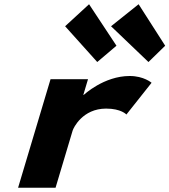

<svg xmlns="http://www.w3.org/2000/svg" viewBox="-20 -887 800 907"><path d="M65.4 0H242.4L323.1 -270C327 -283 370 -374 481.3 -374C552.5 -374 577.1 -346 577.1 -346L696 -496C696 -496 659.5 -528 592.7 -528C470.5 -528 376.1 -439 376.1 -439H373.7L395.8 -513H218.8ZM530.2 -671 439.4 -594 287.6 -763 400.7 -867ZM760.3 -671 681.3 -594 504.5 -763 634.8 -867Z"/></svg>

Font: Hussar
Style: BdSuprExtOblThree
Weight: 700
Foundry: Cannot Into Space Fonts
Version: Version 2.00